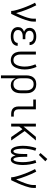

<svg xmlns="http://www.w3.org/2000/svg" viewBox="1492 -2293 1016 4040"><g transform="rotate(90 2000.0 -273.0)"><path d="M210 0Q210 -33 202.5 -66Q195 -99 186 -131Q177 -163 166.5 -194.5Q156 -226 144.5 -257.5Q133 -289 120.5 -320Q108 -351 95 -381.5Q82 -412 67.5 -442Q53 -472 37 -502L91 -528Q118 -478 141 -426Q164 -374 184.5 -320.5Q205 -267 223.5 -213Q242 -159 255 -104Q269 -133 282 -162Q295 -191 307 -221Q319 -251 330.5 -281Q342 -311 351 -342Q360 -373 366.5 -404.5Q373 -436 373 -468V-520H434V-468Q434 -426 424 -385.5Q414 -345 401 -305.5Q388 -266 373 -227.5Q358 -189 341.5 -150.5Q325 -112 307 -74.5Q289 -37 271 0Z M747 8Q724 8 700.5 5.5Q677 3 655 -4.5Q633 -12 613 -24.5Q593 -37 578.5 -55.5Q564 -74 557 -96.5Q550 -119 550 -143Q550 -165 556 -186Q562 -207 576 -224Q590 -241 608.5 -252.5Q627 -264 648 -271Q630 -278 614.5 -289Q599 -300 587.5 -315.5Q576 -331 571 -349.5Q566 -368 566 -388Q566 -409 572.5 -430Q579 -451 592 -468Q605 -485 623.5 -497Q642 -509 662 -516Q682 -523 704 -525.5Q726 -528 747 -528Q768 -528 789.5 -525.5Q811 -523 831 -516.5Q851 -510 869 -498Q887 -486 900.5 -469.5Q914 -453 921 -432.5Q928 -412 928 -391Q928 -390 928 -389Q928 -388 928 -387H867Q867 -388 867 -388.5Q867 -389 867 -389Q867 -410 855.5 -427.5Q844 -445 826 -455.5Q808 -466 788 -469.5Q768 -473 747 -473Q733 -473 719 -471.5Q705 -470 692 -466Q679 -462 666.5 -455Q654 -448 645 -437.5Q636 -427 631.5 -413.5Q627 -400 627 -386Q627 -372 631.5 -358Q636 -344 645.5 -333.5Q655 -323 667.5 -316Q680 -309 693.5 -305Q707 -301 721.5 -299.5Q736 -298 750 -298H805V-243H750Q734 -243 718 -241.5Q702 -240 686.5 -235.5Q671 -231 657 -223Q643 -215 632 -203Q621 -191 616 -175.5Q611 -160 611 -144Q611 -128 616 -113Q621 -98 631.5 -86.5Q642 -75 656 -67Q670 -59 685 -54.5Q700 -50 716 -48.5Q732 -47 747 -47Q762 -47 777 -48.5Q792 -50 807 -54Q822 -58 835.5 -64.5Q849 -71 860 -82Q871 -93 877 -107Q883 -121 883 -136Q883 -136 883 -136.5Q883 -137 883 -137H944Q944 -136 944 -136Q944 -136 944 -135Q944 -112 936 -90.5Q928 -69 913 -51.5Q898 -34 878.5 -22.5Q859 -11 837 -4Q815 3 792.5 5.5Q770 8 747 8Z M1246 8Q1220 8 1194.5 1.5Q1169 -5 1147 -19Q1125 -33 1109 -53.5Q1093 -74 1083.5 -98Q1074 -122 1070 -148Q1066 -174 1066 -200V-520H1127V-200Q1127 -182 1129 -164Q1131 -146 1137 -128.5Q1143 -111 1153 -95.5Q1163 -80 1177.5 -69Q1192 -58 1209.5 -52.5Q1227 -47 1245 -47Q1264 -47 1282.5 -53Q1301 -59 1315.5 -72Q1330 -85 1339.5 -101.5Q1349 -118 1356 -135.5Q1363 -153 1367.5 -172Q1372 -191 1375 -209.5Q1378 -228 1379.5 -247Q1381 -266 1381 -285Q1381 -344 1368.5 -401Q1356 -458 1333 -511L1388 -534Q1414 -475 1428 -412Q1442 -349 1442 -285Q1442 -252 1438 -219Q1434 -186 1425.5 -154.5Q1417 -123 1402.5 -93Q1388 -63 1365 -39Q1342 -15 1310.5 -3.5Q1279 8 1246 8Z M1566 215V-320Q1566 -346 1570 -372.5Q1574 -399 1584 -423.5Q1594 -448 1610.5 -468.5Q1627 -489 1649.5 -503Q1672 -517 1698 -522.5Q1724 -528 1751 -528Q1778 -528 1804.5 -522.5Q1831 -517 1854 -503.5Q1877 -490 1894.5 -469.5Q1912 -449 1923 -424.5Q1934 -400 1938 -373.5Q1942 -347 1942 -320V-200Q1942 -175 1938.5 -149.5Q1935 -124 1926.5 -100.5Q1918 -77 1903.5 -56Q1889 -35 1868.5 -20Q1848 -5 1823.5 1.5Q1799 8 1773 8Q1749 8 1725.5 2Q1702 -4 1682.5 -18.5Q1663 -33 1649 -53Q1635 -73 1627 -96V215ZM1751 -47Q1770 -47 1788.5 -51.5Q1807 -56 1823 -66.5Q1839 -77 1850.5 -92.5Q1862 -108 1869 -125.5Q1876 -143 1878.5 -162Q1881 -181 1881 -200V-320Q1881 -339 1878.5 -358Q1876 -377 1869 -394.5Q1862 -412 1850.5 -427.5Q1839 -443 1823 -453.5Q1807 -464 1788.5 -468.5Q1770 -473 1751 -473Q1732 -473 1714 -468.5Q1696 -464 1680.5 -453Q1665 -442 1654.5 -426.5Q1644 -411 1638 -393.5Q1632 -376 1629.5 -357.5Q1627 -339 1627 -320V-200Q1627 -181 1629.5 -162.5Q1632 -144 1638 -126.5Q1644 -109 1654.5 -93.5Q1665 -78 1680.5 -67Q1696 -56 1714 -51.5Q1732 -47 1751 -47Z M2374 0Q2354 0 2333 -3.5Q2312 -7 2293.5 -16Q2275 -25 2260 -40Q2245 -55 2236 -74Q2227 -93 2223.5 -113.5Q2220 -134 2220 -155V-465H2075V-520H2280V-155Q2280 -135 2285.5 -116Q2291 -97 2304 -82.5Q2317 -68 2336 -61.5Q2355 -55 2374 -55H2434V0Z M2582 0V-520H2643V-261L2859 -520H2936L2738 -284L2936 0H2864L2699 -237L2643 -170V0Z M3163 8Q3143 8 3126 -2Q3109 -12 3097.5 -27.5Q3086 -43 3078.5 -61Q3071 -79 3066 -97.5Q3061 -116 3057.5 -134.5Q3054 -153 3052 -172.5Q3050 -192 3049 -211Q3048 -230 3048 -249Q3048 -320 3060 -390.5Q3072 -461 3095 -528L3152 -510Q3130 -447 3119 -381Q3108 -315 3108 -248Q3108 -237 3108.5 -226Q3109 -215 3109.5 -204Q3110 -193 3111 -182Q3112 -171 3113 -160Q3114 -149 3115.5 -138Q3117 -127 3119.5 -116.5Q3122 -106 3125 -95.5Q3128 -85 3132.5 -75Q3137 -65 3145 -56Q3153 -47 3164 -47Q3176 -47 3184 -56.5Q3192 -66 3196.5 -76.5Q3201 -87 3204 -98.5Q3207 -110 3209 -121.5Q3211 -133 3213 -144.5Q3215 -156 3216 -167.5Q3217 -179 3217.5 -190.5Q3218 -202 3218.5 -213.5Q3219 -225 3219.5 -236.5Q3220 -248 3220 -260V-338H3280V-260Q3280 -248 3280.5 -236.5Q3281 -225 3281.5 -213.5Q3282 -202 3282.5 -190.5Q3283 -179 3284 -167.5Q3285 -156 3287 -144.5Q3289 -133 3291 -121.5Q3293 -110 3296 -98.5Q3299 -87 3303.5 -76.5Q3308 -66 3316 -56.5Q3324 -47 3336 -47Q3347 -47 3355 -56Q3363 -65 3367.5 -75Q3372 -85 3375 -95.5Q3378 -106 3380.5 -116.5Q3383 -127 3384.5 -138Q3386 -149 3387 -160Q3388 -171 3389 -182Q3390 -193 3390.5 -204Q3391 -215 3391.5 -226Q3392 -237 3392 -248Q3392 -315 3381 -381Q3370 -447 3348 -510L3405 -528Q3428 -461 3440 -390.5Q3452 -320 3452 -249Q3452 -230 3451 -211Q3450 -192 3448 -172.5Q3446 -153 3442.5 -134.5Q3439 -116 3434 -97.5Q3429 -79 3421.5 -61Q3414 -43 3402.5 -27.5Q3391 -12 3374 -2Q3357 8 3337 8Q3325 8 3313.5 4Q3302 0 3293 -8.5Q3284 -17 3277.5 -27.5Q3271 -38 3266 -49Q3261 -60 3257 -71.5Q3253 -83 3250 -94Q3247 -83 3243 -71.5Q3239 -60 3234 -49Q3229 -38 3222.5 -27.5Q3216 -17 3207 -8.5Q3198 0 3186.5 4Q3175 8 3163 8ZM3240 -583 3200 -617 3326 -761 3374 -719Z M3710 0Q3710 -33 3702.5 -66Q3695 -99 3686 -131Q3677 -163 3666.5 -194.5Q3656 -226 3644.5 -257.5Q3633 -289 3620.5 -320Q3608 -351 3595 -381.5Q3582 -412 3567.5 -442Q3553 -472 3537 -502L3591 -528Q3618 -478 3641 -426Q3664 -374 3684.5 -320.5Q3705 -267 3723.5 -213Q3742 -159 3755 -104Q3769 -133 3782 -162Q3795 -191 3807 -221Q3819 -251 3830.5 -281Q3842 -311 3851 -342Q3860 -373 3866.5 -404.5Q3873 -436 3873 -468V-520H3934V-468Q3934 -426 3924 -385.5Q3914 -345 3901 -305.5Q3888 -266 3873 -227.5Q3858 -189 3841.5 -150.5Q3825 -112 3807 -74.5Q3789 -37 3771 0Z"/></g></svg>

Font: Iosevka SS04 Light
Style: Regular
Weight: 300
Monospace: yes
Designer: Belleve Invis
Foundry: Belleve Invis
Version: Version 19.0.0; ttfautohint (v1.8.4)